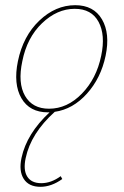

<svg xmlns="http://www.w3.org/2000/svg" viewBox="-20 -430 476 740"><path d="M270 -410Q341 -410 373 -355.5Q405 -301 387 -215Q369 -129 315 -69Q261 -9 191 1Q99 84 79 179Q69 225 85 250.5Q101 276 139 276Q177 276 214 249L220 260Q178 290 136 290Q91 290 71.5 259.5Q52 229 63 178Q83 85 171 3H165Q94 3 62.5 -51.5Q31 -106 49 -194Q69 -291 131.5 -350.5Q194 -410 270 -410ZM370 -215Q387 -295 360 -345.5Q333 -396 268 -396Q200 -396 142 -340.5Q84 -285 66 -194Q48 -110 76.5 -60.5Q105 -11 169 -11Q239 -11 295.5 -69Q352 -127 370 -215Z"/></svg>

Font: EauTestInfant Thin
Style: Italic
Weight: 250
Italic angle: -12°
Designer: Christian Thalmann (Catharsis Fonts)
Version: Version 0.001;PS 000.001;hotconv 1.0.88;makeotf.lib2.5.64775